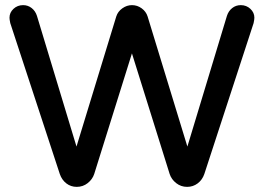

<svg xmlns="http://www.w3.org/2000/svg" viewBox="-20 -715 1027 748"><path d="M213 -37 20 -625Q17 -639 17 -646Q17 -666 32.5 -680.5Q48 -695 70 -695Q89 -695 103.5 -683.5Q118 -672 124 -653L278 -144L433 -651Q439 -670 456.5 -682.5Q474 -695 494 -695Q515 -695 532 -682.5Q549 -670 555 -651L710 -144L864 -653Q870 -672 884.5 -683.5Q899 -695 918 -695Q940 -695 955.5 -680.5Q971 -666 971 -646Q971 -639 968 -625L776 -37Q768 -14 750 -0.5Q732 13 709 13Q685 13 666.5 -1.5Q648 -16 641 -37L494 -507L347 -37Q340 -16 321.5 -1.5Q303 13 279 13Q256 13 238.5 -0.5Q221 -14 213 -37Z"/></svg>

Font: 寒蝉全圆体 Bold
Style: Regular
Weight: 700
Designer: Warren2060
      Designed by Motoya company      

      [Varela Round]
      Joe Prince(Latin component); Avraham Cornf
Foundry: ChillType
Version: Version 3.200